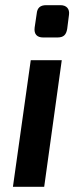

<svg xmlns="http://www.w3.org/2000/svg" viewBox="-20 -723 302 743"><path d="M214 -703H159C135 -703 124 -692 122 -670L114 -616C111 -591 123 -578 147 -578H202C226 -578 236 -588 240 -611L247 -666C250 -688 238 -703 214 -703ZM219 -490H99L30 0H151Z"/></svg>

Font: Exo 2 Semi Bold
Style: Italic
Weight: 600
Italic angle: -8°
Designer: Natanael Gama
Version: Version 1.001;PS 001.001;hotconv 1.0.88;makeotf.lib2.5.64775